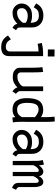

<svg xmlns="http://www.w3.org/2000/svg" viewBox="1094 -1822 918 3145"><g transform="rotate(90 1552.5 -250.0)"><path d="M114.3 -151.9Q114.3 -113.8 133.5 -92.5Q152.8 -71.3 187 -71.3Q215.8 -71.3 242.4 -79.8Q269 -88.4 286.1 -99.4Q303.2 -110.4 319.1 -126Q335 -141.6 341.3 -150.1Q347.7 -158.7 353.5 -168.5V-214.8Q302.7 -246.1 238.8 -246.1Q187 -245.6 150.6 -219.7Q114.3 -193.8 114.3 -151.9ZM430.2 -155.3Q430.2 -92.8 436.5 -84.5Q439.5 -80.6 445.6 -75.7Q451.7 -70.8 461.2 -63.7Q470.7 -56.6 475.1 -53.2L434.6 4.9Q431.2 2 419.7 -5.9Q408.2 -13.7 403.3 -18.3Q398.4 -22.9 390.6 -31.5Q382.8 -40 378.2 -51Q373.5 -62 371.1 -76.2Q353.5 -59.1 339.1 -47.9Q324.7 -36.6 301.8 -23.4Q278.8 -10.3 250 -3.7Q221.2 2.9 187 2.9Q125 2.9 81.5 -41.3Q38.1 -85.4 38.1 -147Q38.1 -175.8 49.3 -205.8Q60.5 -235.8 81.5 -257.3Q114.3 -290.5 150.9 -303.5Q187.5 -316.4 234.9 -316.4Q313 -316.4 353.5 -291.5Q353.5 -361.8 325.9 -395Q298.3 -428.2 236.8 -428.2Q184.6 -428.2 156.5 -411.6Q128.4 -395 99.6 -343.8L36.1 -383.8Q69.8 -447.8 118.4 -474.9Q167 -502 235.8 -502Q323.7 -502 377 -450.7Q430.2 -399.4 430.2 -316.4Z M791 -685.5 905.3 -684.1V-574.2L791 -575.7ZM823.7 55.7 823.2 -421.9H815.4Q758.8 -421.9 698.2 -407.7L684.6 -477.1Q772.9 -497.6 842.8 -497.6H899.9V57.6Q899.9 80.1 896 98.6Q892.1 117.2 881.8 134.3Q871.6 151.4 855.5 163.1Q839.4 174.8 813.5 181.9Q787.6 189 753.9 189Q727.5 189 706.5 185.5Q685.5 182.1 659.4 171.4Q633.3 160.6 608.6 137.2Q584 113.8 562 78.1L623.5 30.3Q640.6 58.6 657.7 76.4Q674.8 94.2 690.9 101.6Q707 108.9 718 110.8Q729 112.8 743.7 112.8H752Q771 112.8 785.9 106.4Q800.8 100.1 808.3 90.3Q815.9 80.6 819.6 71.8Q823.2 63 823.7 55.7Z M1477.5 4.9Q1460 -7.8 1450 -16.4Q1439.9 -24.9 1428.7 -41.3Q1417.5 -57.6 1412.6 -77.1Q1377.9 -41.5 1339.8 -21.7Q1301.8 -2 1251 -1H1246.6Q1175.3 -1 1145.5 -21.5Q1090.8 -59.1 1090.8 -104.5Q1090.3 -133.8 1090.3 -189Q1090.3 -244.1 1090.1 -284.7Q1089.8 -325.2 1088.9 -369.9Q1087.9 -414.6 1085.7 -444.1Q1083.5 -473.6 1079.6 -485.4L1157.7 -498.5Q1160.6 -485.8 1162.6 -461.7Q1164.6 -437.5 1165.3 -395.8Q1166 -354 1166.3 -321.3Q1166.5 -288.6 1166.7 -223.4Q1167 -158.2 1167 -122.1Q1170.9 -100.1 1191.4 -85Q1203.6 -76.2 1243.2 -76.2Q1290.5 -78.1 1320.8 -96.7Q1322.3 -97.7 1332.5 -103.5Q1342.8 -109.4 1346.7 -111.8Q1350.6 -114.3 1359.6 -121.1Q1368.7 -127.9 1373.8 -133.5Q1378.9 -139.2 1385.3 -148.4Q1391.6 -157.7 1396 -168V-498H1473.1V-116.7Q1474.1 -86.9 1517.6 -52.2Z M1665.5 -233.4Q1665.5 -153.8 1690.2 -112.8Q1714.8 -71.8 1774.4 -71.8Q1807.6 -71.8 1829.6 -80.3Q1851.6 -88.9 1866 -104.2Q1880.4 -119.6 1899.4 -149.9V-363.3Q1876.5 -385.7 1841.6 -404.8Q1806.6 -423.8 1776.4 -423.8Q1716.3 -423.8 1690.9 -380.4Q1665.5 -336.9 1665.5 -233.4ZM1976.1 -130.4V-117.7Q1976.1 -60.5 1984.9 -3.4L1904.8 5.9Q1899.9 -26.4 1899.4 -41Q1849.6 3.4 1774.4 3.4Q1678.7 3.4 1633.5 -58.1Q1588.4 -119.6 1588.4 -224.1Q1588.4 -276.4 1593.5 -316.2Q1598.6 -356 1611.8 -391.6Q1625 -427.2 1646.5 -450.2Q1668 -473.1 1702.4 -486.3Q1736.8 -499.5 1783.2 -499.5Q1842.8 -499.5 1898.9 -463.4V-564.5Q1898.9 -613.8 1891.6 -685.1L1969.7 -689Q1976.6 -633.3 1976.6 -562.5Z M2184.6 -151.9Q2184.6 -113.8 2203.9 -92.5Q2223.1 -71.3 2257.3 -71.3Q2286.1 -71.3 2312.7 -79.8Q2339.4 -88.4 2356.4 -99.4Q2373.5 -110.4 2389.4 -126Q2405.3 -141.6 2411.6 -150.1Q2418 -158.7 2423.8 -168.5V-214.8Q2373 -246.1 2309.1 -246.1Q2257.3 -245.6 2220.9 -219.7Q2184.6 -193.8 2184.6 -151.9ZM2500.5 -155.3Q2500.5 -92.8 2506.8 -84.5Q2509.8 -80.6 2515.9 -75.7Q2522 -70.8 2531.5 -63.7Q2541 -56.6 2545.4 -53.2L2504.9 4.9Q2501.5 2 2490 -5.9Q2478.5 -13.7 2473.6 -18.3Q2468.8 -22.9 2460.9 -31.5Q2453.1 -40 2448.5 -51Q2443.8 -62 2441.4 -76.2Q2423.8 -59.1 2409.4 -47.9Q2395 -36.6 2372.1 -23.4Q2349.1 -10.3 2320.3 -3.7Q2291.5 2.9 2257.3 2.9Q2195.3 2.9 2151.9 -41.3Q2108.4 -85.4 2108.4 -147Q2108.4 -175.8 2119.6 -205.8Q2130.9 -235.8 2151.9 -257.3Q2184.6 -290.5 2221.2 -303.5Q2257.8 -316.4 2305.2 -316.4Q2383.3 -316.4 2423.8 -291.5Q2423.8 -361.8 2396.2 -395Q2368.7 -428.2 2307.1 -428.2Q2254.9 -428.2 2226.8 -411.6Q2198.7 -395 2169.9 -343.8L2106.4 -383.8Q2140.1 -447.8 2188.7 -474.9Q2237.3 -502 2306.2 -502Q2394 -502 2447.3 -450.7Q2500.5 -399.4 2500.5 -316.4Z M2961.4 -501Q2986.3 -501 3003.9 -486.1Q3021.5 -471.2 3029.8 -447.5Q3038.1 -423.8 3041.3 -402.8Q3044.4 -381.8 3044.4 -360.8V-105.5Q3044.4 -88.4 3058.1 -75Q3071.8 -61.5 3089.4 -54.7L3059.6 10.3Q3045.4 7.3 3031.7 0.5Q3018.1 -6.3 3005.1 -18.1Q2992.2 -29.8 2984.1 -49.3Q2976.1 -68.8 2976.1 -93.3V-94.2V-371.1V-377.4Q2976.1 -426.3 2944.8 -426.3Q2906.2 -426.3 2865.7 -337.9V0H2796.9V-393.6Q2796.9 -402.8 2795.9 -408.7Q2794.9 -414.6 2789.3 -420.4Q2783.7 -426.3 2773.4 -426.3Q2753.4 -426.3 2730.2 -404.8Q2707 -383.3 2686 -337.4V0H2617.2L2615.7 -397.9Q2615.7 -449.7 2601.1 -491.7L2674.3 -511.2Q2679.7 -500.5 2684.1 -473.6Q2688.5 -446.8 2689.5 -428.2Q2707 -458.5 2735.6 -479.7Q2764.2 -501 2790 -501Q2823.7 -501 2844.5 -478.5Q2865.2 -456.1 2865.2 -428.2Q2904.8 -501 2961.4 -501Z"/></g></svg>

Font: FantasqueSansM Nerd Font
Style: Regular
Weight: 400
Monospace: yes
Designer: Jany Belluz
Version: Version 1.8.0 ; ttfautohint (v1.8.2);Nerd Fonts 3.4.0